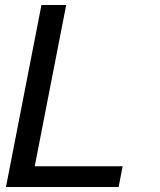

<svg xmlns="http://www.w3.org/2000/svg" viewBox="-20 -749 642 769"><path d="M3.9 0H455.1L471.2 -83H119.1L245.1 -729H146Z"/></svg>

Font: Hack
Style: Oblique
Weight: 400
Italic angle: -12°
Monospace: yes
Designer: Christopher Simpkins
Foundry: Christopher Simpkins
Version: Version 2.010